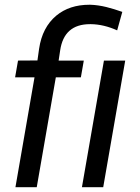

<svg xmlns="http://www.w3.org/2000/svg" viewBox="-20 -781 582 801"><path d="M133.3 0 212.9 -458.5H317.4L329.6 -528.3H224.6L231 -570.8C241.7 -643.6 283.2 -680.2 355.5 -680.2C356.9 -680.2 357.9 -680.2 359.4 -680.2C395.5 -679.7 432.1 -670.9 468.8 -654.3L490.2 -731.4C444.8 -747.1 402.8 -759.8 356.4 -761.2C355.5 -761.2 354 -761.2 353 -761.2C297.4 -761.2 251.5 -746.1 214.8 -715.8C175.8 -683.1 151.9 -637.2 143.1 -577.6L136.2 -528.8L55.2 -528.3L43 -458.5H124L44.4 0ZM502.4 -528.3H413.6L321.8 0H410.6Z"/></svg>

Font: Roboto
Style: Italic
Weight: 400
Italic angle: -12°
Designer: Google
Version: Version 2.137; 2017